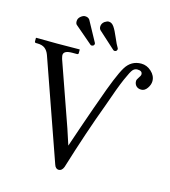

<svg xmlns="http://www.w3.org/2000/svg" viewBox="-122 -929 918 1038"><g transform="rotate(15 336.5 -410.0)"><path d="M203.1 -816.9C193.7 -809.4 189 -800.1 189 -789.1C189 -779.3 191.6 -772.6 196.8 -769L294.9 -685.1C296.2 -683.8 298.5 -683.1 301.8 -683.1C304 -683.1 307.1 -684.1 311 -686C314.3 -688.3 315.9 -691.6 315.9 -695.8C315.9 -698.7 315.6 -700.5 314.9 -701.2L252.9 -814.9C247.4 -823.1 238.4 -827.1 226.1 -827.1C219.2 -827.1 211.6 -823.7 203.1 -816.9ZM335 -823.2C324.9 -815.4 319.8 -805.7 319.8 -793.9C319.8 -786.1 322.3 -779.8 327.1 -774.9L421.9 -689C424.5 -687.7 427.2 -687 430.2 -687C430.8 -687 432.1 -687.4 434.1 -688.2C436 -689 437.3 -689.6 438 -689.9C441.2 -693.2 442.9 -696.9 442.9 -701.2C442.9 -703.1 442.5 -704.4 441.9 -705.1C434.4 -717.1 425.6 -735.2 415.5 -759.3C405.4 -783.4 396.2 -801.5 387.7 -813.7C379.2 -825.9 369.3 -832 357.9 -832C351.4 -832 343.8 -829.1 335 -823.2ZM586.9 -658.2C549.2 -658.2 520.1 -641.4 499.8 -607.9C479.4 -574.4 451.2 -505.7 415 -401.9L398.9 -357.4L359.4 -244.1L319.8 -127.9L291 -215.8L166 -571.8C163.4 -582.2 162.1 -588.9 162.1 -591.8C162.1 -609.4 178.1 -618.2 210 -618.2H236.8C242.4 -618.2 245.1 -620.8 245.1 -626V-645L243.2 -646L119.1 -645C93.1 -645 54 -645.3 2 -646L0 -645V-626C0 -620.8 2.6 -618.2 7.8 -618.2H14.2C32.7 -618.2 47.1 -614.3 57.4 -606.4C67.6 -598.6 75.5 -587.1 81.1 -571.8L277.8 -11.2C282.7 4.4 291.2 12.2 303.2 12.2C314.9 12.2 323.9 4.4 330.1 -11.2C373.4 -152.2 416 -278.8 458 -391.1C482.4 -462.1 502.1 -514.7 517.1 -549.1C532.1 -583.4 543 -604.2 549.8 -611.3C556.6 -618.5 564.8 -622.1 574.2 -622.1C592.8 -622.1 602.1 -615.4 602.1 -602.1C602.1 -597.2 598.9 -590.3 592.5 -581.5C586.2 -572.8 583 -565.6 583 -560.1C583 -548.7 586.5 -539.5 593.5 -532.5C600.5 -525.5 610 -522 622.1 -522C634.8 -522 645.8 -528.6 655 -542C664.3 -555.3 668.9 -568.7 668.9 -582C668.9 -601.9 660.5 -619.5 643.6 -635C626.6 -650.5 607.7 -658.2 586.9 -658.2Z"/></g></svg>

Font: Linux Biolinum G
Style: Bold
Weight: 700
Designer: Philipp H. Poll
Foundry: Philipp H. Poll
Version: Version 1.1.0